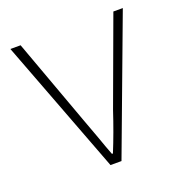

<svg xmlns="http://www.w3.org/2000/svg" viewBox="-102 -616 669 706"><g transform="rotate(-20 233.0 -263.5)"><path d="M13 -527H53L177 -187L205 -111Q220 -68 232 -37H236Q265 -108 291 -187L416 -527H453L256 0H213Z"/></g></svg>

Font: Merged Yaku Han JP Thin
Style: Regular
Weight: 250
Designer: Ryoko NISHIZUKA 西塚涼子 (kana, bopomofo & ideographs); Paul D. Hunt (Latin, Greek & Cyrillic); Sandoll Communications 산돌커뮤니
Foundry: Adobe
Version: Version 2.004